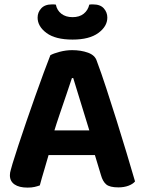

<svg xmlns="http://www.w3.org/2000/svg" viewBox="-20 -843 655 873"><path d="M313 -488H307Q296 -455 282 -413.5Q268 -372 252.5 -327Q237 -282 224 -239L207 -159Q201 -140 195 -118Q189 -96 182.5 -75Q176 -54 170.5 -34.5Q165 -15 161 0Q150 4 137 7Q124 10 105 10Q67 10 46 -4.5Q25 -19 25 -46Q25 -58 29 -70.5Q33 -83 37 -99Q47 -132 63.5 -182Q80 -232 100 -290.5Q120 -349 140.5 -406.5Q161 -464 179 -513Q197 -562 209 -592Q223 -600 251.5 -607.5Q280 -615 308 -615Q348 -615 380 -603.5Q412 -592 420 -566Q440 -513 463 -442.5Q486 -372 510 -296Q534 -220 555.5 -148Q577 -76 594 -18Q584 -6 564 1.5Q544 9 518 9Q479 9 463 -4.5Q447 -18 439 -47L403 -166L388 -244Q374 -290 360 -335Q346 -380 334 -419.5Q322 -459 313 -488ZM145 -138 199 -250H439L458 -138ZM310 -765Q341 -765 360.5 -780.5Q380 -796 386 -822Q390 -823 394.5 -823Q399 -823 403 -823Q436 -823 452 -805Q468 -787 468 -763Q468 -723 427 -693Q386 -663 310 -663Q232 -663 191.5 -693Q151 -723 151 -763Q151 -787 167.5 -805Q184 -823 216 -823Q221 -823 225 -823Q229 -823 234 -822Q239 -796 259 -780.5Q279 -765 310 -765Z"/></svg>

Font: BalooTamma2Bold
Style: Bold
Weight: 700
Designer: Divya Kowshik, Shuchita Grover and Ek Type
Foundry: Ek Type
Version: Version 1.700